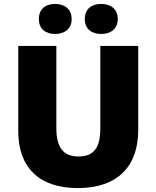

<svg xmlns="http://www.w3.org/2000/svg" viewBox="-20 -948 797 978"><path d="M178 -851C178 -799 214 -775 261 -775C306 -775 345 -799 345 -851C345 -904 306 -928 261 -928C214 -928 178 -904 178 -851ZM412 -851C412 -799 448 -775 496 -775C541 -775 580 -799 580 -851C580 -904 541 -928 496 -928C448 -928 412 -904 412 -851ZM684 -284V-714H491V-296C491 -194 458 -151 379 -151C305 -151 267 -194 267 -295V-714H73V-280C73 -95 179 10 376 10C582 10 684 -104 684 -284Z"/></svg>

Font: Noto Sans Thai Looped Black
Style: Regular
Weight: 900
Designer: Sasikarn Vongin, Ben Mitchell
Foundry: The Fontpad Ltd
Version: Version 1.001